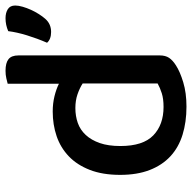

<svg xmlns="http://www.w3.org/2000/svg" viewBox="-20 -678 711 712"><g transform="rotate(-90 336.0 -321.5)"><path d="M279 -482Q309 -482 335.5 -475.5Q362 -469 382 -459V-649Q389 -651 402 -654Q415 -657 430 -657Q459 -657 473 -646Q487 -635 487 -609V-85Q487 -64 478 -50.5Q469 -37 450 -25Q427 -10 387.5 2Q348 14 297 14Q240 14 193 -0.5Q146 -15 113 -45.5Q80 -76 62 -122.5Q44 -169 44 -232Q44 -297 62.5 -344.5Q81 -392 113 -422.5Q145 -453 187.5 -467.5Q230 -482 279 -482ZM383 -371Q366 -382 343 -390Q320 -398 292 -398Q262 -398 236.5 -389Q211 -380 192 -359.5Q173 -339 162 -307.5Q151 -276 151 -231Q151 -147 190.5 -109Q230 -71 296 -71Q326 -71 346.5 -77.5Q367 -84 383 -93ZM623 -510Q604 -488 574 -488Q547 -488 534 -503Q550 -540 561.5 -577.5Q573 -615 577 -647Q600 -657 625 -657Q645 -657 658.5 -648.5Q672 -640 672 -621Q672 -609 667.5 -593.5Q663 -578 656 -562.5Q649 -547 640 -533Q631 -519 623 -510Z"/></g></svg>

Font: Baloo Tammudu 2 Medium
Style: Regular
Weight: 500
Designer: Maithili Shingre, Omkar Shende and Ek Type
Foundry: Ek Type
Version: Version 1.640;hotconv 1.0.111;makeotfexe 2.5.65597; ttfautoh